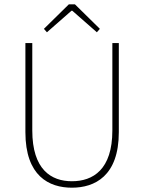

<svg xmlns="http://www.w3.org/2000/svg" viewBox="-20 -860 670 892"><path d="M314 12C420 12 532 -42 532 -246V-660H502V-254C502 -72 412 -18 314 -18C218 -18 130 -72 130 -254V-660H98V-246C98 -42 208 12 314 12ZM198 -710 312 -810H316L430 -710L444 -726L328 -840H300L184 -726Z"/></svg>

Font: Source Sans Pro ExtraLight
Style: Regular
Weight: 200
Designer: Paul D. Hunt
Foundry: Adobe Systems Incorporated
Version: Version 3.006;hotconv 1.0.111;makeotfexe 2.5.65597